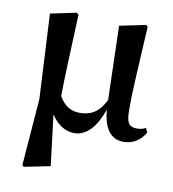

<svg xmlns="http://www.w3.org/2000/svg" viewBox="-84 -621 818 908"><g transform="rotate(10 324.5 -166.5)"><path d="M628 -67C615 -60 602 -57 586 -57C552 -57 535 -71 535 -134C534 -207 540 -306 553 -540L544 -547L419 -521L429 -167C398 -102 357 -83 308 -83C268 -83 235 -98 207 -146C208 -239 213 -339 221 -540L211 -547L87 -521L108 -114L83 208L92 214L216 189L186 -56C212 -12 253 16 297 16C359 16 403 -39 431 -121C438 -34 471 16 534 16C581 16 617 -9 638 -47Z"/></g></svg>

Font: Noto Serif CJK JP
Style: Bold
Weight: 700
Designer: Ryoko NISHIZUKA 西塚涼子 (kana & ideographs); Frank Grießhammer (Latin, Greek & Cyrillic); Wenlong ZHANG 张文龙 (bopomofo); San
Foundry: Adobe Systems Incorporated
Version: Version 1.000;PS 1;hotconv 16.6.53;makeotf.lib2.5.65590